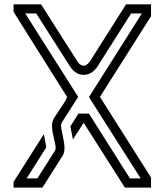

<svg xmlns="http://www.w3.org/2000/svg" viewBox="-20 -853 748 873"><path d="M666.7 -833.3H553.1L389.6 -575C379.2 -559.4 367.7 -554.2 360.4 -554.2C352.1 -554.2 339.6 -559.4 329.2 -578.1L166.7 -833.3H41.7V-799L285.4 -411.5C281.2 -402.1 276 -391.7 268.8 -381.2L226 -316.7C219.1 -305.8 216.6 -292.9 216.6 -279.2C216.6 -244.4 232.9 -204.6 232.9 -181.1C232.9 -175.1 231.8 -170.2 229.2 -166.7L150 -41.7H101L190.6 -183.3C188.6 -195.3 180.4 -236.8 179.2 -242.7L41.7 -26V0H172.9L264.6 -144.8C270.9 -154.7 273.2 -167 273.2 -180.3C273.2 -214.7 257.9 -256.1 257.9 -281C257.9 -286.5 258.6 -291.2 260.4 -294.8L335.4 -412.5L94.8 -791.7H144.8L291.7 -561.5C297.9 -551 318.8 -512.5 360.4 -512.5C389.6 -512.5 412.5 -531.2 428.1 -558.3L576 -791.7H625L384.4 -411.5L619.8 -41.7H570.8L384.4 -336.5H336.5L300 -278.1C302 -266.2 310.3 -224.7 311.5 -218.8L360.4 -294.8L547.9 0H666.7V-45.8L434.4 -412.5L666.7 -779.2Z"/></svg>

Font: Sportrop
Style: Regular
Weight: 500
Version: Version 0.9